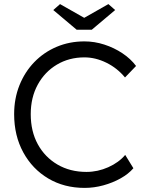

<svg xmlns="http://www.w3.org/2000/svg" viewBox="-20 -907 716 937"><path d="M393 10Q293 10 215.5 -36Q138 -82 93.5 -163.5Q49 -245 49 -350Q49 -426 75 -491Q101 -556 147.5 -604Q194 -652 256.5 -678.5Q319 -705 392 -705Q441 -705 489 -689.5Q537 -674 577.5 -647Q618 -620 644 -585L590 -529Q552 -575 499 -601Q446 -627 392 -627Q317 -627 257.5 -591.5Q198 -556 164 -493.5Q130 -431 130 -350Q130 -266 164.5 -203Q199 -140 260.5 -104Q322 -68 402 -68Q457 -68 508.5 -91Q560 -114 591 -151L631 -86Q607 -58 568.5 -36.5Q530 -15 484.5 -2.5Q439 10 393 10ZM354 -762 240 -858 273 -887 391 -820 509 -887 542 -858 428 -762Z"/></svg>

Font: Lexend Light
Style: Regular
Weight: 300
Designer: Bonnie Shaver-Troup, Thomas Jockin
Foundry: Lexend
Version: Version 1.007; ttfautohint (v1.8.3)